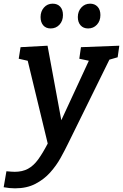

<svg xmlns="http://www.w3.org/2000/svg" viewBox="-75 -785 670 1046"><path d="M-55 235 -40 148Q-27 149 -16 150Q-5 151 5 151Q47 151 77.5 134.5Q108 118 133 83.5Q158 49 185 -3L76 -454L27 -465L37 -528L184 -536L259 -130L409 -454L357 -465L366 -528L575 -536L566 -473L521 -460L295 -1Q278 34 255 75.5Q232 117 198.5 154.5Q165 192 118 216.5Q71 241 7 241Q-23 241 -55 235ZM201 -630Q175 -630 160.5 -647Q146 -664 146 -692Q146 -723 164.5 -744Q183 -765 212 -765Q238 -765 253 -748.5Q268 -732 268 -703Q268 -671 249 -650.5Q230 -630 201 -630ZM405 -630Q379 -630 364 -647Q349 -664 349 -692Q349 -723 368 -744Q387 -765 416 -765Q441 -765 456.5 -748.5Q472 -732 472 -703Q472 -671 453 -650.5Q434 -630 405 -630Z"/></svg>

Font: Bitter SemiBold
Style: Italic
Weight: 600
Italic angle: -9°
Designer: Sol Matas, and Bitter project Authors
Foundry: Sol Matas
Version: Version 2.001